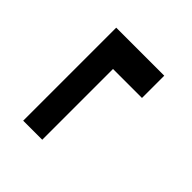

<svg xmlns="http://www.w3.org/2000/svg" viewBox="-22 -585 595 595"><g transform="rotate(-45 275.5 -288.0)"><path d="M469.2 -182.6H371.6V-309.6H61.5V-393.1H469.2Z"/></g></svg>

Font: Vazir UI
Style: Bold-UI
Weight: 700
Designer: Saber Rastikerdar
Foundry: Saber Rastikerdar
Version: Version 30.1.0